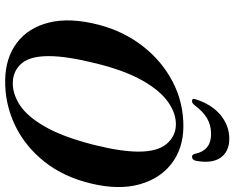

<svg xmlns="http://www.w3.org/2000/svg" viewBox="-106 -834 951 780"><g transform="rotate(90 370.0 -443.5)"><path d="M496.5 -712.5Q584 -711 644.8 -664Q705.5 -617 728.5 -534Q751.5 -451 726 -341.5Q699.5 -227 636 -147.5Q572.5 -68 486.2 -27.5Q400 13 304.5 11.5Q214 10 152.8 -36.5Q91.5 -83 70.8 -168Q50 -253 80.5 -370Q106.5 -469.5 166.8 -547.2Q227 -625 312 -669.2Q397 -713.5 496.5 -712.5ZM315.5 -19.5Q360.5 -18.5 406.2 -48Q452 -77.5 493.8 -149.8Q535.5 -222 568 -349Q582.5 -407 589 -451.8Q595.5 -496.5 595.5 -530.5Q595.5 -606.5 564.8 -643.5Q534 -680.5 488 -682Q441.5 -683.5 394.5 -650.8Q347.5 -618 307 -546.8Q266.5 -475.5 238 -361.5Q222 -297.5 214.8 -249.8Q207.5 -202 207.5 -167Q207 -91 236.8 -55.8Q266.5 -20.5 315.5 -19.5ZM523.5 -825Q487.5 -825 459.5 -808.2Q431.5 -791.5 406.5 -757.5Q398 -747.5 390.5 -747.5Q377 -747.5 383.5 -764.5Q404.5 -829 447.5 -864Q490.5 -899 543 -899Q595 -899 619.8 -864Q644.5 -829 633 -764.5Q629.5 -747.5 616 -747.5Q608.5 -747.5 605 -757.5Q597.5 -793 577.2 -809Q557 -825 523.5 -825Z"/></g></svg>

Font: Fraunces 72pt S000 SemiBold
Style: Italic
Weight: 600
Italic angle: -16°
Version: Version 1.000; ttfautohint (v1.8.3)